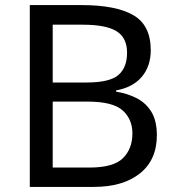

<svg xmlns="http://www.w3.org/2000/svg" viewBox="-20 -734 690 754"><path d="M97 -714H301Q435 -714 503.5 -674.5Q572 -635 572 -537Q572 -474 537 -432.5Q502 -391 436 -379V-374Q481 -367 517.5 -348Q554 -329 575 -294Q596 -259 596 -203Q596 -106 529.5 -53Q463 0 348 0H97ZM187 -410H319Q411 -410 445 -439.5Q479 -469 479 -527Q479 -586 437.5 -611.5Q396 -637 305 -637H187ZM187 -335V-76H331Q426 -76 463 -113Q500 -150 500 -210Q500 -266 461.5 -300.5Q423 -335 324 -335Z"/></svg>

Font: Noto IKEA Latin
Style: Regular
Weight: 400
Designer: Monotype Design Team
Foundry: Monotype Imaging Inc.
Version: Version 1.0